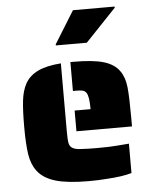

<svg xmlns="http://www.w3.org/2000/svg" viewBox="-53 -788 664 840"><g transform="rotate(-5 278.5 -367.5)"><path d="M268 -305H338Q338 -361 327 -377Q321 -386 311 -388.5Q301 -391 282 -391H268V-518H282Q368 -518 414.5 -504Q461 -490 483 -458Q503 -430 507.5 -386Q512 -342 512 -254V-214H268ZM79 -57Q56 -87 49 -131.5Q42 -176 42 -254Q42 -326 47 -368.5Q52 -411 68 -441Q86 -474 123.5 -492.5Q161 -511 226 -516V-214Q226 -180 229 -165.5Q232 -151 243 -144Q255 -136 280 -135Q312 -133 348 -133Q412 -133 441 -136L492 -140V-11Q452 1 382 5Q348 8 302 8Q210 8 157.5 -7.5Q105 -23 79 -57ZM211 -601 299 -743H482V-738L347 -596H211Z"/></g></svg>

Font: Saira Stencil
Style: Regular
Weight: 400
Designer: Hector Gatti with collaboration of the Omnibus-Type team
Foundry: Omnibus-Type
Version: Version 1.003